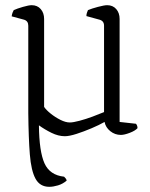

<svg xmlns="http://www.w3.org/2000/svg" viewBox="-20 -520 577 740"><path d="M230 5Q205 5 178.5 -8Q152 -21 130 -37Q131 64 151.5 109.5Q172 155 227 161Q230 164 233 167.5Q236 171 237 176Q222 189 203.5 194.5Q185 200 170 200Q134 200 117 169Q100 138 95 75Q90 12 89 -84V-421Q89 -439 73 -444L25 -457Q26 -465 28.5 -471.5Q31 -478 33 -481Q46 -487 68.5 -493.5Q91 -500 102 -500Q124 -500 137 -485Q150 -470 150 -447V-108Q158 -96 175.5 -82Q193 -68 213 -58Q233 -48 249 -48Q262 -48 286.5 -54.5Q311 -61 336.5 -70.5Q362 -80 381 -88V-421Q381 -439 364 -444L313 -458Q313 -466 315.5 -472Q318 -478 319 -481Q333 -487 357.5 -493.5Q382 -500 393 -500Q415 -500 428 -485Q441 -470 441 -447V-50L504 -43Q506 -41 508 -36.5Q510 -32 510 -26Q501 -16 480 -8Q459 0 446 0Q423 0 405 -14.5Q387 -29 383 -50Q362 -38 332.5 -25.5Q303 -13 275 -4Q247 5 230 5Z"/></svg>

Font: Texturina 72pt ExtraLight
Style: Regular
Weight: 200
Designer: Guillermo Torres Carreño
Foundry: Omnibus-Type
Version: Version 1.002; ttfautohint (v1.8.3)